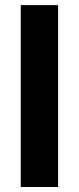

<svg xmlns="http://www.w3.org/2000/svg" viewBox="-20 -748 316 768"><path d="M212.4 -727.5V0H63V-727.5Z"/></svg>

Font: Inter 18pt
Style: Bold
Weight: 700
Designer: Rasmus Andersson
Foundry: rsms
Version: Version 4.001;git-66647c0bb